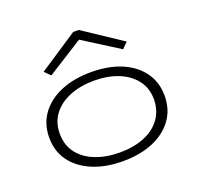

<svg xmlns="http://www.w3.org/2000/svg" viewBox="-121 -814 992 955"><g transform="rotate(-20 375.0 -336.5)"><path d="M374 8Q283 8 214 -21Q145 -50 106.5 -102.5Q68 -155 68 -227Q68 -299 106.5 -352Q145 -405 214 -434Q283 -463 374 -463Q466 -463 534.5 -434Q603 -405 641 -352Q679 -299 679 -228Q679 -156 641 -103Q603 -50 534.5 -21Q466 8 374 8ZM374 -38Q447 -38 503 -60.5Q559 -83 590.5 -126Q622 -169 623 -228Q623 -288 590.5 -330.5Q558 -373 502 -395.5Q446 -418 374 -418Q302 -418 245 -395Q188 -372 156 -329.5Q124 -287 124 -228Q124 -168 156 -125.5Q188 -83 245 -60.5Q302 -38 374 -38ZM184 -515 154 -545 360 -681H389L594 -545L564 -515L374 -635Z"/></g></svg>

Font: Inconsolata ExtraExpanded Light
Style: Regular
Weight: 300
Width: 8
Monospace: yes
Designer: Raph Levien, Cyreal, Brenton Simpson
Foundry: Raph Levien, Cyreal, Google
Version: Version 3.001; ttfautohint (v1.8.2.53-6de2)